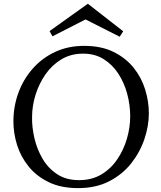

<svg xmlns="http://www.w3.org/2000/svg" viewBox="-20 -952 828 988"><path d="M413 -716Q501 -716 564 -685Q627 -654 667.5 -603.5Q708 -553 727 -491.5Q746 -430 746 -369Q746 -305 723.5 -237.5Q701 -170 656 -112.5Q611 -55 542.5 -19.5Q474 16 382 16Q294 16 231 -14.5Q168 -45 127.5 -95Q87 -145 68 -205.5Q49 -266 49 -327Q49 -404 74.5 -474Q100 -544 148 -598.5Q196 -653 263 -684.5Q330 -716 413 -716ZM408 -676Q345 -676 296.5 -647Q248 -618 214.5 -570Q181 -522 163 -464.5Q145 -407 145 -349Q144 -298 157 -241.5Q170 -185 198.5 -136Q227 -87 273.5 -56Q320 -25 387 -25Q452 -25 501 -54Q550 -83 583 -131.5Q616 -180 633 -238Q650 -296 650 -353Q650 -412 634.5 -469.5Q619 -527 588.5 -573.5Q558 -620 513 -648Q468 -676 408 -676ZM596 -763 420 -852 250 -765 235 -792 431 -932H433L614 -791Z"/></svg>

Font: Lora Italic
Style: Italic
Weight: 400
Italic angle: -3°
Designer: Olga Karpushina, Alexei Vanyashin (Cyrillic)
Foundry: Cyreal
Version: Version 2.210; ttfautohint (v1.8.1.43-b0c9)